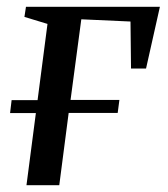

<svg xmlns="http://www.w3.org/2000/svg" viewBox="-20 -542 491 562"><path d="M56 -522H448L407.5 -341.5H363.5L362 -479L218 -485.5L186.5 -249.5H329.5L324.5 -211.5H181L153.5 0H57.5L85 -211H9.5L14 -249H90L119 -472L51.5 -492.5Z"/></svg>

Font: Merriweather 96pt
Style: Italic
Weight: 400
Italic angle: -7.8°
Version: Version 2.101